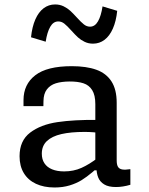

<svg xmlns="http://www.w3.org/2000/svg" viewBox="-20 -819 660 851"><path d="M497.2 -363.2V-108.5Q497.2 -89.5 502.7 -80Q508.2 -70.5 521.1 -68Q534 -65.5 557.8 -69.2V0Q524 10 493.8 10Q460.8 10 441.8 -1.7Q422.8 -13.3 415.2 -32.6Q407.5 -51.8 407.5 -77.8L402.5 -86.7V-357.5Q402.5 -397.3 388.6 -419.5Q374.7 -441.7 350 -449.8Q325.3 -458 288.2 -457.8Q252.5 -457.5 227.5 -449.8Q202.5 -442 187.8 -422.8Q173 -403.5 172.7 -370.7L172.3 -348.5H84.2V-375.3Q84.2 -445 136.2 -485.3Q188.2 -525.7 298 -525.7Q363.2 -525.7 407 -509.9Q450.8 -494.2 474 -458.3Q497.2 -422.5 497.2 -363.2ZM355.2 -234.3Q293.8 -234.3 252 -224.7Q210.2 -215 187.8 -193.8Q165.3 -172.5 165.3 -137.8Q165.3 -112.7 177.1 -95.1Q188.8 -77.5 211.1 -68.4Q233.3 -59.3 264.3 -59.3Q306 -59.3 340.8 -74.8Q375.7 -90.3 415 -120.5L417.5 -64H398.8L390 -56.2Q364.5 -34.7 341.8 -20.6Q319 -6.5 288.7 2.8Q258.3 12 221.8 12Q174.3 12 139.3 -4.4Q104.3 -20.8 85.5 -51.9Q66.7 -83 66.7 -126.5Q66.7 -195.5 113.5 -231.1Q160.3 -266.7 234.5 -277.7Q308.7 -288.7 413.8 -287.5L439.3 -227.8Q417.3 -230.8 396.2 -232.6Q375.2 -234.3 355.2 -234.3ZM320.3 -741.7Q339.5 -720.5 352 -710.7Q364.5 -700.8 379.2 -700.8Q400.7 -700.8 414.3 -724.4Q428 -748 434.5 -790.7L499.5 -771Q494.7 -724.8 480.2 -692.2Q465.8 -659.5 443.3 -642.5Q420.8 -625.5 392.2 -625.5Q371.8 -625.5 355 -633.7Q338.2 -641.8 325.7 -653.2Q313.2 -664.7 296.5 -683.3Q277.5 -704.5 265.2 -714.2Q252.8 -724 238.2 -724Q216.3 -724 202.7 -700.3Q189 -676.7 182.5 -634.2L117.5 -653.8Q122.3 -700.2 136.6 -732.8Q150.8 -765.3 173.2 -782.3Q195.7 -799.3 224.3 -799.3Q244.7 -799.3 261.6 -791.2Q278.5 -783 291.1 -771.5Q303.7 -760 320.3 -741.7Z"/></svg>

Font: Monaspace Neon Var
Style: Regular
Weight: 400
Designer: Riley Cran and the Lettermatic Team
Version: Version 1.000 (Monaspace Neon Var)